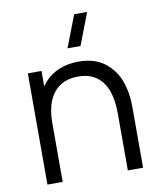

<svg xmlns="http://www.w3.org/2000/svg" viewBox="-86 -849 767 918"><g transform="rotate(-10 297.0 -390.0)"><path d="M340.3 -625H277.3L337 -780H400ZM460 0V-275.7Q460 -340 444.2 -385.3Q428.3 -430.7 393.4 -457Q358.5 -483.3 303.3 -483.3Q251.7 -483.3 216.1 -460.2Q180.5 -437.2 162.1 -393.2Q143.7 -349.3 143.7 -288L91.7 -299.7Q91.7 -380.7 120.2 -437.9Q148.7 -495.2 199.6 -524.2Q250.5 -553.3 317.7 -553.3Q394.7 -553.3 443.1 -516.5Q491.5 -479.7 512.8 -422.8Q534 -366 534 -297V0ZM69.7 0V-540H136V-407H143.7V0Z"/></g></svg>

Font: Manrope
Style: Regular
Weight: 400
Designer: Mikhail Sharanda
Foundry: Mikhail Sharanda
Version: Version 4.503